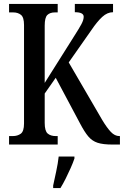

<svg xmlns="http://www.w3.org/2000/svg" viewBox="-20 -734 629 975"><path d="M26 0V-43H45Q69 -43 85.5 -55Q102 -67 102 -107V-607Q102 -646 86.5 -658.5Q71 -671 47 -671H26V-714H273V-671H259Q234 -671 220.5 -658Q207 -645 207 -604V-313L357 -551Q382 -590 393.5 -611.5Q405 -633 405 -649Q405 -672 360 -672V-714H554V-672Q525 -672 499 -648Q473 -624 444 -581L329 -417L499 -125Q523 -85 543 -64Q563 -43 586 -43H589V0H550Q503 0 475.5 -9Q448 -18 428.5 -41Q409 -64 386 -108L263 -339L207 -259V-110Q207 -69 222 -56Q237 -43 263 -43H273V0ZM250 208Q257 175 265.5 136Q274 97 278 61H358V71Q351 92 339 119Q327 146 313.5 173Q300 200 287 221H250Z"/></svg>

Font: Noto Serif Lao ExtraCondensed Medium
Style: Regular
Weight: 500
Width: 2
Designer: Monotype Design Team
Foundry: Monotype Imaging Inc.
Version: Version 2.003; ttfautohint (v1.8.4.7-5d5b)